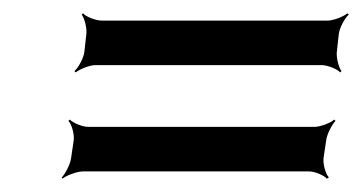

<svg xmlns="http://www.w3.org/2000/svg" viewBox="-20 -460 545 289"><path d="M487 -382 490 -409C491 -418 499 -433 505 -438L503 -440C497 -435 482 -429 473 -429H133C124 -429 109 -435 105 -440L103 -438C107 -433 111 -418 110 -409L107 -382C106 -373 98 -358 92 -353L94 -351C100 -356 115 -362 124 -362H464C473 -362 488 -356 492 -351L494 -353C490 -358 486 -373 487 -382ZM467 -222 471 -249C472 -258 480 -273 485 -278L483 -280C478 -275 462 -269 453 -269H113C104 -269 90 -275 85 -280L83 -278C88 -273 92 -258 91 -249L87 -222C86 -213 78 -198 73 -193L74 -191C80 -196 96 -202 105 -202H445C454 -202 468 -196 472 -191L475 -193C470 -198 466 -213 467 -222Z"/></svg>

Font: Gamestation Storm Oblique 
Style: Italic
Weight: 400
Designer: Jonas Hecksher
Foundry: Jonas Hecksher, Playtypeª, e-types AS
Version: Version 1.003